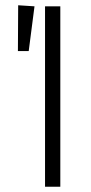

<svg xmlns="http://www.w3.org/2000/svg" viewBox="-20 -709 347 729"><path d="M209 0H151V-685H209ZM111 -685 89 -515H48L49 -689Z"/></svg>

Font: Fira Sans Condensed Light
Style: Regular
Weight: 300
Width: 3
Designer: bBox Type GmbH & Carrois Corporate GbR & Edenspiekermann AG
Foundry: bBox Type GmbH & Carrois Corporate GbR & Edenspiekermann AG
Version: Version 4.301